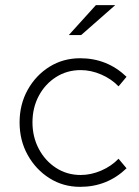

<svg xmlns="http://www.w3.org/2000/svg" viewBox="-20 -715 541 745"><path d="M291 10Q225 10 172 -23.5Q119 -57 87.5 -113.5Q56 -170 56 -240Q56 -310 87.5 -366.5Q119 -423 172 -456Q225 -489 291 -489Q396 -489 471 -417L440 -380Q412 -409 372.5 -426Q333 -443 293 -443Q240 -443 197.5 -416Q155 -389 130.5 -343Q106 -297 106 -240Q106 -184 130.5 -137.5Q155 -91 197.5 -63.5Q240 -36 293 -36Q333 -36 372.5 -53Q412 -70 440 -99L471 -62Q396 10 291 10ZM247 -579 352 -695H427L295 -579Z"/></svg>

Font: Red Hat Text Light
Style: Regular
Weight: 300
Designer: Pentagram, MCKL
Foundry: Pentagram, MCKL
Version: Version 1.023; ttfautohint (v1.8.3)